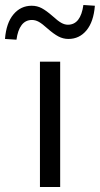

<svg xmlns="http://www.w3.org/2000/svg" viewBox="-81 -749 400 769"><path d="M79 0V-502H160V0ZM-15 -590 -61 -593Q-56 -657 -27 -691.5Q2 -726 46 -726Q68 -726 86.5 -716Q105 -706 129 -685Q151 -665 164.5 -657.5Q178 -650 191 -650Q242 -650 253 -729L299 -726Q294 -662 265.5 -627.5Q237 -593 193 -593Q172 -593 153 -603Q134 -613 109 -635Q88 -654 74.5 -661.5Q61 -669 47 -669Q21 -669 5.5 -648.5Q-10 -628 -15 -590Z"/></svg>

Font: Mulish ExtraLight
Style: Regular
Weight: 400
Version: Version 3.603